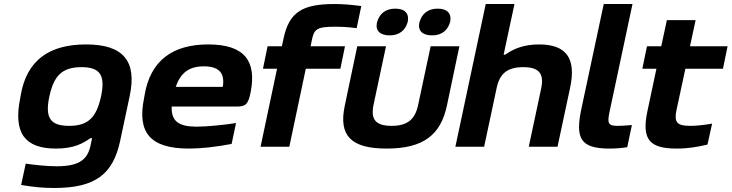

<svg xmlns="http://www.w3.org/2000/svg" viewBox="-20 -730 3639 955"><path d="M83 -256 81 -244C44 -66 106 9 258 9C348 9 393 -17 430 -43H438L430 -5C415 62 377 97 262 97C214 97 157 91 108 84L85 190C149 201 197 205 250 205C458 205 543 134 578 -31L625 -252C662 -426 594 -509 408 -509C228 -509 113 -433 83 -256ZM225 -248 226 -252C248 -354 290 -396 385 -396C476 -396 505 -358 483 -252L482 -248C459 -146 419 -104 324 -104C232 -104 203 -142 225 -248Z M1227 -273C1256 -424 1199 -509 1016 -509C841 -509 728 -431 699 -256L697 -244C661 -71 726 9 920 9C981 9 1052 1 1132 -14L1154 -118C1106 -110 1012 -100 958 -100C869 -100 831 -127 834 -200H1157C1200 -200 1215 -209 1227 -273ZM854 -298C879 -369 921 -400 994 -400C1073 -400 1099 -363 1088 -298Z M1643 -597C1680 -597 1706 -596 1754 -590L1777 -700C1728 -706 1690 -710 1644 -710C1485 -710 1418 -671 1390 -537L1382 -500H1311L1288 -388H1358L1276 0H1419L1501 -388H1673L1696 -500H1525L1531 -530C1542 -584 1555 -597 1643 -597Z M1695 -205C1663 -55 1726 9 1903 9C2086 9 2172 -59 2203 -205L2265 -500H2122L2060 -209C2045 -137 2008 -104 1928 -104C1847 -104 1823 -137 1838 -209L1900 -500H1757ZM1855 -618C1846 -578 1870 -554 1918 -554C1968 -554 1996 -581 2007 -618L2008 -621C2016 -660 1997 -687 1946 -687C1896 -687 1867 -660 1856 -621ZM2066 -618C2057 -578 2081 -554 2129 -554C2179 -554 2207 -581 2218 -618L2219 -621C2227 -660 2208 -687 2157 -687C2107 -687 2078 -660 2067 -621Z M2396 -710 2245 0H2388L2450 -291C2465 -363 2502 -396 2583 -396C2662 -396 2687 -363 2672 -291L2610 0H2753L2816 -295C2847 -442 2795 -509 2661 -509C2589 -509 2536 -489 2493 -458H2485L2539 -710Z M3050 -104C3004 -104 3001 -119 3011 -170L3126 -710H2983L2872 -190C2841 -43 2865 9 3012 9C3041 9 3070 7 3100 2L3123 -108C3095 -105 3061 -104 3050 -104Z M3412 -104C3347 -104 3332 -122 3345 -183L3389 -388H3576L3599 -500H3412L3440 -630H3297L3269 -500H3198L3175 -388H3245L3200 -176C3170 -34 3213 9 3346 9C3402 9 3449 1 3499 -11L3522 -115C3475 -107 3440 -104 3412 -104Z"/></svg>

Font: LT Wave Bold
Style: Italic
Weight: 700
Designer: Daniel Lyons
Version: Version 2.5 (Glyphs App)